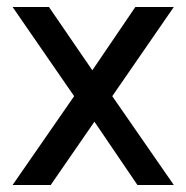

<svg xmlns="http://www.w3.org/2000/svg" viewBox="-20 -529 533 549"><path d="M16 0H125L250 -181L373 0H477L301 -254L477 -509H367L244 -328L120 -509H16L192 -254Z"/></svg>

Font: Arthouse Owned Medium
Style: Regular
Weight: 500
Designer: Jeremy Tribby
Foundry: Tribby Type
Version: Version 1.000;PS 001.000;hotconv 1.0.88;makeotf.lib2.5.64775